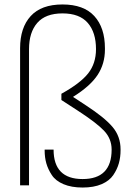

<svg xmlns="http://www.w3.org/2000/svg" viewBox="-20 -830 590 860"><path d="M255 -382V-410Q340 -457 375 -501.5Q410 -546 410 -610Q410 -685 373 -727.5Q336 -770 260 -770Q184 -770 147 -727.5Q110 -685 110 -610V0H70V-614Q70 -706 117.5 -758Q165 -810 260 -810Q355 -810 402.5 -758Q450 -706 450 -614V-608Q450 -544 417 -494Q384 -444 307 -396L365 -358Q448 -304 484 -261.5Q520 -219 520 -161V-157Q520 -126 512.5 -99Q505 -72 487.5 -46Q470 -20 435 -5Q400 10 350 10Q300 10 264.5 -5Q229 -20 212 -46Q195 -72 187.5 -98.5Q180 -125 180 -156V-160H220Q220 -28 350 -28Q480 -28 480 -160Q480 -209 445.5 -245Q411 -281 326 -336Z"/></svg>

Font: Cooper Hewitt
Style: Light
Weight: 703
Designer: Village Type and Design LLC
Foundry: Cooper Hewitt Smithsonian Design Museum
Version: 1.000